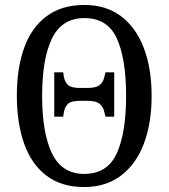

<svg xmlns="http://www.w3.org/2000/svg" viewBox="-20 -745 681 775"><path d="M320 10Q228 10 167.5 -36Q107 -82 77.5 -165Q48 -248 48 -359Q48 -470 77.5 -552Q107 -634 168 -679.5Q229 -725 321 -725Q408 -725 468.5 -679.5Q529 -634 560.5 -551.5Q592 -469 592 -358Q592 -247 560.5 -164.5Q529 -82 468 -36Q407 10 320 10ZM320 -43Q413 -43 451 -125.5Q489 -208 489 -358Q489 -508 451.5 -590Q414 -672 321 -672Q230 -672 190 -590Q150 -508 150 -358Q150 -208 190 -125.5Q230 -43 320 -43ZM199 -274V-453H235L238 -434Q242 -414 254.5 -402Q267 -390 303 -390H334Q368 -390 382.5 -402Q397 -414 401 -434L406 -453H441V-274H406L401 -293Q397 -313 382.5 -325.5Q368 -338 334 -338H303Q267 -338 254.5 -326Q242 -314 238 -293L235 -274Z"/></svg>

Font: Noto Serif Condensed
Style: Regular
Weight: 400
Width: 3
Designer: Monotype Design Team
Foundry: Monotype Imaging Inc.
Version: Version 2.013; ttfautohint (v1.8.4.7-5d5b)